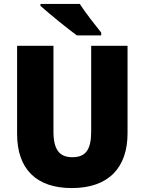

<svg xmlns="http://www.w3.org/2000/svg" viewBox="-20 -947 735 977"><path d="M386 -927H186V-917C226 -881 325 -800 371 -767H495V-781C468 -815 413 -884 386 -927ZM629 -269V-714H444V-278C444 -184 415 -147 348 -147C284 -147 252 -184 252 -277V-714H67V-265C67 -87 165 10 345 10C533 10 629 -94 629 -269Z"/></svg>

Font: Noto Sans Sinhala SemiCondensed Black
Style: Regular
Weight: 900
Width: 4
Designer: Jelle Bosma - Monotype Design Team
Foundry: Monotype Imaging Inc.
Version: Version 2.006